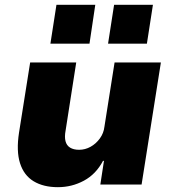

<svg xmlns="http://www.w3.org/2000/svg" viewBox="-20 -765 714 796"><path d="M220 11Q160 11 119.5 -13.5Q79 -38 63 -88.5Q47 -139 59 -216L105 -506H296L252 -224Q247 -198 251.5 -180Q256 -162 270.5 -153Q285 -144 308 -144Q333 -144 355.5 -156.5Q378 -169 394 -191Q410 -213 413 -240L455 -506H647L567 0H396L411 -98H407Q378 -43 328 -16Q278 11 220 11ZM428 -584 453 -745H614L589 -584ZM189 -584 214 -745H375L351 -584Z"/></svg>

Font: Nunito Sans 7pt Black
Style: Italic
Weight: 900
Italic angle: -9°
Version: Version 3.101;gftools[0.9.27]